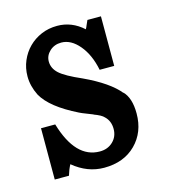

<svg xmlns="http://www.w3.org/2000/svg" viewBox="-73 -472 470 535"><g transform="rotate(-15 162.0 -205.0)"><path d="M22 -149H63Q94 -44 164 -44Q187 -44 202 -58.5Q217 -73 217 -95Q217 -118 202 -132Q195 -140 173 -148H174Q162 -153 152.5 -156.5Q143 -160 135 -164Q60 -201 37 -242Q23 -270 23 -298Q23 -322 32 -343Q41 -364 56.5 -379.5Q72 -395 93 -404Q114 -413 139 -413Q181 -413 214 -383Q217 -388 219 -393.5Q221 -399 225 -407H264V-264H222Q213 -309 189.5 -337Q166 -365 138 -365Q118 -365 104.5 -352.5Q91 -340 91 -323Q91 -303 107.5 -288Q124 -273 170 -253Q241 -220 270 -184L269 -186Q290 -165 290 -120Q290 -66 255.5 -31.5Q221 3 164 3Q116 3 75 -31Q68 -18 63 -1H22Z"/></g></svg>

Font: New Athena Unicode
Style: Bold
Weight: 700
Designer: J. Rusten 1997; rev. by R. Hancock 2001, 2002, rev. by D. Mastronarde 2002-2021
Foundry: Society for Classical Studies (formerly American Philological Association)
Version: Version 5.008